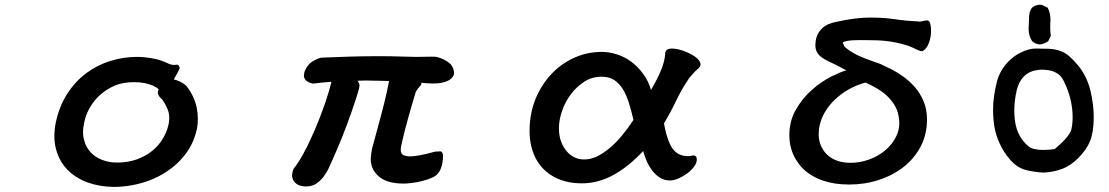

<svg xmlns="http://www.w3.org/2000/svg" viewBox="-20 -709 4540 786"><path d="M715.3 -429.7V-428.7Q711.9 -420.4 705.6 -409.4Q699.2 -398.4 691.4 -383.8Q702.1 -381.8 715.3 -375.5Q731.9 -368.2 742.7 -357.4Q745.6 -354.5 746.6 -352.5Q775.4 -314.5 785.2 -268.6Q790 -243.7 790 -222.7Q790 -201.7 786.6 -183.6Q774.4 -125.5 741.2 -80.6Q708 -36.1 660.6 -5.4Q598.6 35.2 520 49.3Q482.4 56.2 444.3 56.2Q385.7 55.2 337.9 37.6Q288.1 19 255.4 -14.9Q222.7 -48.8 209.5 -97.7Q202.6 -123 202.6 -150.9Q202.6 -179.7 208.5 -208Q222.7 -274.4 255.4 -325.2Q288.1 -376 332.8 -409.2Q377.4 -442.4 430.9 -459.2Q484.4 -476.1 541 -476.1Q569.8 -476.1 603 -470.2Q637.2 -463.9 659.7 -453.1Q674.3 -445.8 682.1 -444.3Q693.8 -442.4 697.8 -443.4Q699.7 -444.3 702.1 -444.3Q704.6 -444.3 709 -443.4Q715.3 -437 715.3 -429.7ZM626 -331.5Q626 -337.9 629.9 -343.8Q609.4 -361.3 572.3 -368.7Q553.2 -372.6 532.2 -372.6Q529.3 -372.6 526.4 -372.6Q484.4 -372.6 450.7 -358.9Q411.6 -342.3 382.3 -313.5Q360.8 -292 345.5 -264.2Q330.1 -236.3 324.7 -207Q319.8 -185.1 319.8 -168.5Q319.8 -151.9 323 -139.9Q326.2 -127.9 329.6 -119.1Q338.4 -98.1 355 -81.5Q371.6 -64.9 398.7 -54.2Q425.8 -43.5 460 -43.5Q502 -43.5 537.6 -55.7Q603.5 -78.6 640.1 -131.3Q662.6 -164.1 670.4 -201.2Q672.9 -213.9 672.9 -225.6Q672.9 -243.7 667 -259.3Q656.7 -285.2 643.6 -302.2L637.2 -308.1Q626 -319.8 626 -331.5Z M1704.6 -370.1Q1705.1 -368.2 1705.1 -366.9Q1705.1 -365.7 1705.1 -364.7Q1704.6 -361.8 1701.9 -359.4Q1699.2 -356.9 1692.4 -348.1Q1688 -343.3 1683.1 -334Q1680.7 -330.6 1680.2 -326.7Q1646 -213.4 1627.9 -136.7Q1620.6 -106.9 1620.6 -95Q1620.6 -83 1626.5 -77.6L1630.4 -74.7Q1642.1 -68.8 1659.2 -68.8Q1691.4 -68.8 1761.7 -88.4H1762.7Q1772 -88.4 1776.1 -88.9Q1780.3 -89.4 1781 -89.4Q1781.7 -89.4 1782.5 -89.4Q1783.2 -89.4 1784.7 -88.9Q1787.1 -88.4 1789.1 -85.9Q1793.5 -81.5 1793.5 -69.3Q1793.5 -43.9 1785.6 -21.5Q1777.8 2.4 1755.4 15.6Q1711.9 35.2 1661.6 40.5Q1646.5 42.5 1631.8 42.5Q1566.4 42.5 1532.2 14.6Q1497.6 -14.2 1497.6 -59.6V-60.1L1499.5 -77.6Q1501 -90.3 1502.4 -98.1Q1509.3 -124.5 1525.9 -184.6Q1542.5 -244.6 1553.5 -289.3Q1564.5 -334 1572.8 -377.4Q1565.9 -377.4 1554.9 -377.9Q1543.9 -378.4 1529.8 -378.4Q1515.6 -378.4 1502.9 -378.9Q1490.2 -379.4 1478.5 -379.4Q1466.8 -379.4 1458.3 -378.9Q1449.7 -378.4 1443.8 -378.4Q1447.3 -373.5 1449.5 -369.1Q1451.7 -364.7 1451.7 -357.4Q1451.7 -344.7 1418 -247.6Q1403.3 -205.1 1383.8 -155.8Q1364.3 -106.4 1343.8 -61Q1336.9 -46.9 1328.6 -27.1Q1320.3 -7.3 1307.6 10.3Q1294.9 28.3 1276.9 41.3Q1258.8 54.2 1233.4 54.2Q1199.7 54.2 1184.1 34.2Q1175.8 22.9 1175.8 9.8Q1175.8 -3.4 1182.1 -18.6Q1199.7 -39.1 1222.9 -81.8Q1246.1 -124.5 1268.6 -177Q1291 -229.5 1310.1 -284.2Q1327.1 -334 1336.9 -374Q1312 -372.6 1295.4 -370.6Q1278.8 -368.7 1261.2 -366.7Q1240.7 -371.6 1231.9 -380.4Q1224.1 -388.7 1224.1 -399.4Q1224.1 -402.8 1225.1 -406.7Q1226.1 -410.6 1226.1 -414.1V-415Q1239.7 -447.3 1263.7 -460.2Q1287.6 -473.1 1298.8 -473.1Q1427.7 -479 1528.3 -479Q1586.9 -479 1624.5 -477.5Q1662.1 -476.1 1683.1 -476.1Q1704.1 -476.1 1718.8 -476.6Q1743.2 -477.1 1755.9 -477.1Q1763.7 -477.1 1774.4 -474.1Q1797.4 -467.3 1815.4 -454.1Q1825.2 -447.3 1829.6 -439.5Q1836.4 -429.7 1838.4 -416Q1838.9 -413.6 1838.9 -411.1Q1838.9 -398.4 1826.4 -386.7Q1814 -375 1782.7 -369.1Q1770 -367.2 1751 -367.2Q1731.9 -367.2 1704.6 -370.1Z M2444.3 -496.6Q2471.7 -496.6 2502.9 -487.3Q2569.8 -466.8 2614.7 -404.3Q2634.3 -377.4 2645 -340.8Q2652.3 -353.5 2661.6 -370.4Q2670.9 -387.2 2678.2 -403.3Q2696.8 -443.4 2701.2 -472.7Q2703.1 -483.4 2703.6 -494.6Q2706.5 -507.8 2723.1 -509.8Q2726.6 -510.3 2731 -510.3Q2741.7 -510.3 2757.3 -506.8Q2772.9 -503.4 2792 -495.4Q2811 -487.3 2825.2 -477.1Q2840.3 -466.3 2845.7 -454.6Q2847.7 -450.2 2847.7 -446.8Q2847.7 -437.5 2840.8 -430.7L2838.4 -428.2Q2828.1 -420.4 2815.4 -405.8Q2809.6 -398.9 2805.7 -394.5Q2799.3 -387.7 2797.9 -383.8Q2769.5 -342.3 2747.6 -295.9Q2726.1 -250.5 2698.2 -204.1Q2713.4 -118.7 2741.7 -90.8Q2762.7 -69.8 2796.9 -69.8Q2804.2 -69.8 2810.1 -71.3Q2815.9 -72.8 2818.4 -72.8Q2824.7 -72.8 2828.6 -68.8Q2832.5 -64.9 2832.5 -56.6Q2832.5 -35.6 2809.6 -13.2Q2802.2 -5.4 2792.5 1.5Q2775.9 13.7 2757.1 21.7Q2738.3 29.8 2722.7 29.8Q2698.7 29.8 2680.2 17.6Q2654.3 1 2635.7 -32.7Q2622.6 -56.6 2612.8 -90.8Q2556.6 -29.8 2495.6 4.9Q2431.2 41.5 2362.3 41.5Q2305.7 41.5 2263.2 22.5Q2220.2 3.4 2193.1 -30.3Q2166 -64 2154.8 -110.4Q2147.9 -140.6 2147.9 -173.8Q2147.9 -253.9 2180.7 -323.2Q2205.6 -375 2244.9 -413.8Q2284.2 -452.6 2335.4 -474.6Q2386.7 -496.6 2444.3 -496.6ZM2442.4 -395Q2403.8 -395 2372.6 -375Q2340.8 -354.5 2317.4 -323.5Q2293.9 -292.5 2281 -255.1Q2268.1 -217.8 2268.1 -184.6Q2268.1 -157.2 2275.4 -133.8Q2285.6 -104 2305.7 -83.5Q2333 -56.2 2372.1 -56.2Q2397.5 -56.2 2423.3 -68.4Q2475.6 -93.3 2526.4 -154.3Q2550.8 -184.1 2573.2 -217.8Q2564.9 -254.4 2554.9 -286.6Q2544.9 -318.8 2530.3 -343.3Q2515.6 -367.2 2494.9 -381.1Q2474.1 -395 2442.4 -395Z M3545.9 -544.4 3500 -544.9Q3465.8 -544.9 3448.7 -541.5Q3434.6 -539.1 3431.2 -535.6Q3430.2 -535.2 3430.2 -534.2Q3430.2 -531.2 3433.6 -526.4L3434.1 -525.4Q3435.5 -518.6 3446.3 -510.3Q3472.2 -489.3 3517.6 -471.2Q3540.5 -462.4 3565.4 -453.6Q3574.2 -453.1 3634.3 -422.9Q3653.8 -412.6 3679.2 -394.5Q3703.6 -377 3725.1 -352.5Q3746.6 -328.1 3760.7 -294.9Q3774.9 -261.7 3774.9 -219.7Q3774.9 -158.7 3749 -109.4Q3723.1 -60.1 3679.2 -25.6Q3635.3 8.8 3577.9 27.6Q3520.5 46.4 3456.1 46.4Q3396.5 46.4 3350.6 30.8Q3274.4 5.4 3238.3 -55.7Q3211.4 -100.6 3211.4 -155.3Q3211.4 -215.3 3239.3 -262.2Q3266.1 -308.1 3304.4 -341.8Q3342.8 -375.5 3384.8 -396.5Q3418.5 -413.1 3444.3 -421.4Q3411.6 -439 3398.9 -445.1Q3386.2 -451.2 3379.4 -454.1Q3343.3 -471.2 3331.1 -485.8Q3317.9 -501 3317.9 -523.4Q3317.9 -530.8 3319.3 -542.5Q3320.8 -554.2 3326.7 -566.9Q3333 -580.1 3344.2 -591.8Q3355 -602.5 3372.1 -610.4Q3388.2 -616.7 3403.8 -619.6Q3460 -631.8 3501.5 -635.3Q3526.4 -637.2 3546.4 -637.2Q3566.4 -637.2 3582 -636.2Q3613.3 -634.8 3639.6 -630.9Q3688 -623.5 3734.9 -621.6Q3740.2 -620.6 3743.7 -620.6Q3747.1 -620.6 3750.5 -621.1Q3757.8 -622.6 3763.9 -624Q3770 -625.5 3773.4 -625.5Q3782.7 -625.5 3786.1 -618.2Q3791.5 -602.1 3791.5 -584.5Q3791.5 -562.5 3786.1 -543.5Q3778.8 -519 3766.6 -506.8Q3759.3 -499.5 3752 -499.5Q3749 -499.5 3744.1 -501.7Q3739.3 -503.9 3733.6 -505.9Q3728 -507.8 3725.1 -509.8Q3722.2 -511.7 3720.7 -512.2H3720.2Q3696.3 -524.4 3650.1 -534.4Q3604 -544.4 3545.9 -544.4ZM3331.5 -159.2Q3331.5 -135.7 3339.8 -114.7Q3348.1 -93.8 3364.5 -77.4Q3380.9 -61 3405.3 -51.8Q3429.7 -42.5 3461.9 -42.5Q3500 -42.5 3537.1 -55.7Q3583.5 -72.3 3616.2 -105Q3636.2 -125 3648.4 -149.9Q3661.6 -175.8 3661.6 -205.6Q3661.6 -212.9 3660.6 -220.2Q3657.7 -249.5 3646 -271.5Q3622.1 -315.9 3571.3 -346.2Q3548.3 -359.9 3522.9 -371.1Q3481.9 -359.9 3447.3 -338.9Q3393.1 -305.7 3362.8 -259.3Q3331.5 -211.4 3331.5 -159.2Z M4045.4 -260.3Q4045.4 -313 4061 -374.5Q4073.7 -422.9 4109.9 -459Q4130.9 -480 4157.2 -493.2Q4191.9 -510.3 4219 -510.3Q4246.1 -510.3 4274.4 -509.3Q4302.7 -508.3 4329.1 -497.1Q4356 -485.8 4392.8 -441.9Q4429.7 -397.9 4444.8 -334.5Q4457.5 -278.3 4457.5 -230.5Q4457.5 -197.8 4453.4 -172.9Q4449.2 -147.9 4442.4 -131.3Q4428.7 -96.7 4393.6 -61.5Q4361.8 -29.8 4328.1 -17.6Q4293 -4.4 4252 -2.4Q4213.9 -4.4 4179.2 -13.2Q4143.6 -22.5 4115.2 -55.2Q4087.4 -86.9 4069.3 -128.2Q4051.3 -169.4 4047.4 -216.3Q4045.4 -239.7 4045.4 -260.3ZM4365.7 -178.7Q4371.1 -201.7 4371.1 -228Q4371.1 -291 4346.2 -352.1Q4335.4 -378.9 4326.2 -391.6Q4304.7 -420.4 4257.3 -423.3Q4252.9 -423.8 4244.6 -423.8Q4236.3 -423.8 4222.2 -421.4Q4188.5 -416 4167 -390.9Q4145.5 -365.7 4138.2 -320.3Q4132.3 -286.6 4132.3 -255.9Q4132.3 -185.1 4160.2 -143.6Q4171.9 -126 4189.7 -110.6Q4207.5 -95.2 4250.5 -95.2Q4271 -95.2 4297.4 -98.6Q4338.4 -132.8 4355 -157.2Q4363.8 -169.9 4365.7 -178.7ZM4190.9 -589.4Q4190.9 -597.7 4192.9 -641.6Q4193.8 -664.1 4205.1 -677.7Q4218.8 -689.5 4238.3 -689.5Q4241.2 -689.5 4245.6 -689L4268.6 -677.7L4269.5 -676.3Q4280.3 -654.8 4280.3 -628.9Q4280.3 -624.5 4279.8 -617.4Q4279.3 -610.4 4279.3 -596.2Q4279.3 -582 4281.7 -562.5L4271 -540Q4253.9 -528.8 4236.3 -526.9Q4218.3 -528.8 4205.1 -540.5Q4190.9 -562.5 4190.9 -589.4Z"/></svg>

Font: Bakudai
Style: Medium
Weight: 500
Version: Version 1.48